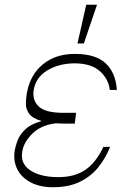

<svg xmlns="http://www.w3.org/2000/svg" viewBox="-20 -780 568 810"><path d="M295.5 -258.5H257.1Q235.1 -258.5 215.9 -259.9Q152.7 -252.1 116.5 -216.3Q80.3 -180.4 73.9 -140.6Q65 -89.1 108.5 -60.9Q152 -32.7 225.9 -32.7Q295.5 -32.7 340.4 -63.7Q385.3 -94.8 416.2 -160.5H444.6Q425.8 -113.3 394.9 -74.6Q364 -35.9 316.9 -13Q269.9 9.9 203.1 9.9Q148.4 9.9 109.6 -10.5Q70.7 -30.9 52.7 -66.6Q34.8 -102.3 42.6 -147.7Q45.1 -162.6 53.6 -186.3Q62.1 -209.9 85.4 -233Q108.7 -256 155.5 -269.5Q116.5 -280.9 102.8 -300.4Q89.1 -320 89.3 -342.2Q89.5 -364.3 92.7 -383.9Q93.4 -387.4 93.8 -389.2Q107.2 -464.5 160.9 -508.5Q214.5 -552.6 295.5 -552.6Q384.2 -552.6 426.3 -512.4Q468.4 -472.3 473 -400.6H443.2Q437.5 -447.8 400.9 -480.1Q364.3 -512.4 295.5 -512.8Q228 -512.4 179.5 -483Q131 -453.5 122.2 -400.6Q115.4 -356.9 143.8 -330.4Q172.2 -304 247.2 -304H301.1ZM306.8 -596.6 343.8 -759.9H389.2L333.8 -596.6Z"/></svg>

Font: Inter Thin  BETA
Style: Italic
Weight: 100
Italic angle: -9.39999°
Designer: Rasmus Andersson
Foundry: rsms
Version: Version 3.011;git-f93a4a705